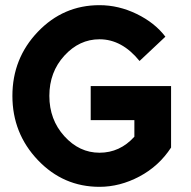

<svg xmlns="http://www.w3.org/2000/svg" viewBox="-20 -721 740 743"><path d="M642 -388V-150Q595 -78 519.5 -38Q444 2 365 2Q225 2 126.5 -101.5Q28 -205 28 -350Q28 -495 126.5 -598Q225 -701 365 -701Q439 -701 509 -667Q579 -633 620 -579L520 -485Q452 -569 365 -569Q287 -569 229 -505.5Q171 -442 171 -350Q171 -258 229 -194Q287 -130 365 -130Q444 -130 500 -192V-256H331V-388Z"/></svg>

Font: LilGrotesk Bold
Style: Regular
Weight: 700
Designer: BSozoo
Foundry: BSozoo
Version: Version 1.001;PS 001.001;hotconv 1.0.70;makeotf.lib2.5.58329